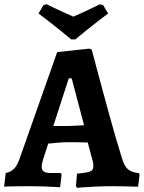

<svg xmlns="http://www.w3.org/2000/svg" viewBox="-30 -884 684 912"><path d="M336.1 8.2 330.8 0.3 335.7 -59Q368.9 -62.5 385.2 -65.8Q401.5 -69.1 407.5 -75.9Q413.4 -82.7 413.4 -95.2Q413.4 -102 412.1 -110.7Q410.8 -119.3 407.6 -129.7L386.8 -207.1Q367.9 -208.1 340.3 -208.3Q312.8 -208.5 294.9 -208.5Q271.4 -208.5 244.4 -206.2Q217.4 -203.9 199 -201.9L174.2 -125Q167.9 -102.9 167.9 -93.6Q167.9 -75.7 178.3 -68.9Q188.8 -62.1 214.8 -62.1H257.8L262.6 -55.4L255.6 5.6Q255.6 5.6 232.4 4.1Q209.1 2.5 175.6 1.5Q142 0.5 109.9 0.5Q82.7 0.5 55 0.7Q27.2 1 8.4 1.8Q-10.5 2.5 -10.5 2.5L-2.9 -62.5Q20.5 -66.4 35.7 -81.3Q50.9 -96.1 62.9 -129.6L241.6 -636.5L394.8 -653.1L406 -647.6Q406 -647.6 412.7 -621.9Q419.5 -596.1 431.2 -552.4Q442.9 -508.6 457.7 -454Q472.6 -399.4 488.5 -341.4Q504.4 -283.4 520.2 -228.7Q536.1 -174 549.7 -131Q560.3 -95.4 577.7 -80.2Q595 -64.9 629 -61.8L633.2 -55.1L625.8 3Q625.8 3 604.3 2.2Q582.7 1.5 554.3 1Q526 0.5 504 0.5Q461.9 0.5 423.2 2.3Q384.4 4.1 360.2 6.1Q336.1 8.2 336.1 8.2ZM223.3 -285.6H294.6Q310.6 -285.6 332.3 -287Q354 -288.3 369.2 -289.3L310.5 -512H296.7ZM308.1 -696.8Q308.1 -696.8 294.6 -708.2Q281 -719.6 258 -738.1Q235 -756.6 207.6 -778.2Q180.2 -799.7 153 -820L176.5 -860L191.8 -863.7Q226.3 -846.4 261.9 -830.3Q297.4 -814.1 318.3 -805Q340.2 -814.1 374.5 -830Q408.8 -845.9 444.4 -863.7L459.7 -860L483.6 -820Q456.4 -799.7 428.8 -778.2Q401.1 -756.6 378.1 -738.1Q355.2 -719.6 341.6 -708.2Q328 -696.8 328 -696.8Z"/></svg>

Font: Alegreya
Style: Regular
Weight: 400
Designer: Juan Pablo del Peral
Foundry: Huerta Tipografica
Version: Version 2.009